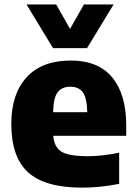

<svg xmlns="http://www.w3.org/2000/svg" viewBox="-20 -828 609 858"><path d="M346.5 10.5Q181.5 10.5 106 -57.5Q30.5 -125.5 30.5 -275Q30.5 -408 99 -482.8Q167.5 -557.5 296.5 -557.5Q419 -557.5 481.5 -482Q544 -406.5 544 -268.5V-221H218Q222 -170.5 254.8 -150.2Q287.5 -130 373.5 -130Q406 -130 441.8 -134.2Q477.5 -138.5 512.5 -145.5V-6.5Q467 2.5 426.5 6.5Q386 10.5 346.5 10.5ZM294.5 -440.5Q257 -440.5 237.8 -415.8Q218.5 -391 217.5 -326.5H370Q368.5 -390.5 350.2 -415.5Q332 -440.5 294.5 -440.5ZM217 -613 98.5 -808H231L293 -699L355 -808H487.5L369 -613Z"/></svg>

Font: Encode Sans XBd
Style: Regular
Weight: 800
Designer: Multiple Designers
Foundry: Impallari Type
Version: Version 3.002; ttfautohint (v1.8.3) -l 8 -r 50 -G 200 -x 14 